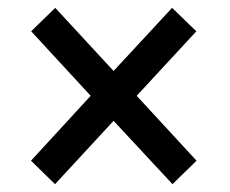

<svg xmlns="http://www.w3.org/2000/svg" viewBox="-20 -577 583 487"><path d="M58.6 -169.4 210 -334 59.1 -497.6 120.1 -557.1 268.1 -397 416.5 -557.1 478 -497.6 326.7 -334 478.5 -169.4 417.5 -109.9 268.1 -270.5 119.6 -109.9Z"/></svg>

Font: Ufes Sans
Style: Regular
Weight: 400
Designer: Ricardo Esteves, Filipe Motta, Cassio Ferreira, Ana Quintelato & Breno Mello
Foundry: ProDesignUfes - Ricardo Esteves, Filipe Motta, Cassio Ferreira, Ana Quintelato & Breno Mello (This is a derivative work,
Version: Version 2.0